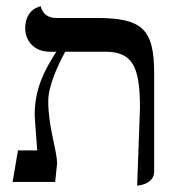

<svg xmlns="http://www.w3.org/2000/svg" viewBox="-20 -577 555 609"><path d="M415 12C415 12 469 9 469 -33V-344C469 -487 430 -520 284 -520H158C131 -520 115 -534 109 -557C109 -557 60 -550 60 -487C60 -446 90 -413 137 -413H158.7C124.1 -358.6 90 -299.9 90 -212C90 -202 96 -135 98 -100H37L20 0H155L161 -58C161 -101 133 -173 133 -256C133 -306.1 165.8 -374.6 186.9 -413H312C400 -413 424 -368 424 -234Z"/></svg>

Font: Libertinus Serif
Style: Regular
Weight: 400
Designer: Philipp H. Poll
Foundry: Khaled Hosny
Version: Version 6.2